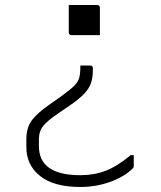

<svg xmlns="http://www.w3.org/2000/svg" viewBox="-20 -551 640 765"><path d="M254 -531H367Q378 -531 378 -520V-411H265Q254 -411 254 -422ZM300 194Q195 194 140 150.5Q85 107 85 35V5Q85 -43 107 -72Q129 -101 178 -135L222 -166Q258 -192 274.5 -208Q291 -224 295.5 -240.5Q300 -257 300 -281V-290H339Q350 -290 350 -279V-271Q350 -242 342.5 -220Q335 -198 315 -177Q295 -156 257 -130L213 -100Q170 -71 152.5 -49.5Q135 -28 135 4V31Q135 147 300 147Q356 147 402 129Q448 111 501 67H513V111Q513 116 510 119Q476 153 419.5 173.5Q363 194 300 194Z"/></svg>

Font: Recursive Sn Lnr St Lt
Style: Regular
Weight: 300
Version: Version 1.079;hotconv 1.0.112;makeotfexe 2.5.65598; ttfautoh